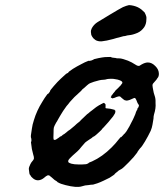

<svg xmlns="http://www.w3.org/2000/svg" viewBox="-20 -695 643 753"><path d="M391 -471Q397 -471 406 -471.5Q415 -472 416 -471Q417 -469 429 -468Q434 -468 435 -467Q436 -466 450 -466Q461 -465 482 -457Q497 -451 512 -441Q521 -435 527 -437Q528 -437 535 -442Q549 -450 560 -450Q576 -450 590 -435Q602 -423 603 -408Q604 -395 597 -388Q596 -386 593.5 -382.5Q591 -379 586.5 -374.5Q582 -370 580 -367Q578 -364 578 -360Q578 -356 579 -351.5Q580 -347 581 -341Q582 -335 583 -331Q590 -312 590 -300Q590 -297 590 -291Q592 -271 584 -246Q582 -239 582 -230Q581 -226 580.5 -221Q580 -216 578 -206Q576 -194 571 -182Q561 -161 548.5 -140Q536 -119 530 -114Q529 -113 526 -109Q523 -105 521 -102Q519 -99 519 -99Q520 -99 516 -94Q508 -82 485 -58.5Q462 -35 456 -32Q445 -27 437 -19Q431 -14 431 -14Q431 -11 410 2Q400 7 386.5 13.5Q373 20 361.5 24Q350 28 345 29Q341 29 336.5 29.5Q332 30 326 31Q315 31 300 36Q280 42 237 31Q217 26 209 21L205 19L204 17Q194 12 183 1Q175 -6 173 -7Q170 -8 166 -7Q161 -5 152 3Q142 11 131 12Q120 13 110 5Q102 -1 99 -8Q97 -10 96.5 -10.5Q96 -11 97 -11Q95 -12 94 -25Q93 -32 93 -32.5Q93 -33 93.5 -36.5Q94 -40 96.5 -45Q99 -50 99 -51Q99 -52 103 -58Q112 -68 113 -73Q114 -78 110 -90Q104 -110 102 -133Q101 -139 102 -139Q104 -141 103 -150Q102 -154 102 -154Q99 -157 105 -190Q107 -206 113 -224Q124 -261 146 -296Q150 -303 155 -310.5Q160 -318 163.5 -322.5Q167 -327 167 -327Q168 -325 173 -332Q177 -337 176.5 -338.5Q176 -340 191 -357.5Q206 -375 218 -386Q241 -408 244 -408Q245 -408 246.5 -409Q248 -410 248 -411Q248 -413 266 -425Q282 -435 298 -443Q305 -447 312.5 -450.5Q320 -454 324.5 -455.5Q329 -457 329 -457Q329 -455 339 -458Q347 -461 349 -463Q351 -464 366 -467Q381 -470 391 -471ZM429 -385Q426 -386 416.5 -386Q407 -386 401 -385Q392 -382 383 -382Q378 -382 369 -380Q345 -374 334 -369Q330 -368 321.5 -360.5Q313 -353 310.5 -350.5Q308 -348 305.5 -346.5Q303 -345 301 -342Q299 -339 291 -332Q271 -315 254 -295Q250 -290 247.5 -286.5Q245 -283 241 -279Q225 -257 219 -246Q216 -240 214.5 -238.5Q213 -237 209 -229Q205 -221 203.5 -219Q202 -217 200.5 -214.5Q199 -212 197 -208Q193 -201 191 -194Q190 -188 190 -173Q189 -152 190 -149Q192 -144 200 -148Q204 -150 212 -156Q216 -160 217 -160Q219 -159 224 -164Q227 -167 229.5 -168Q232 -169 236 -172.5Q240 -176 240.5 -176Q241 -176 244 -179Q247 -182 247.5 -182Q248 -182 250 -183.5Q252 -185 255 -187Q258 -189 273 -202Q277 -206 280.5 -209Q284 -212 286 -213.5Q288 -215 288 -215L294 -220Q295 -222 301 -227.5Q307 -233 311 -237Q324 -250 327 -251Q327 -251 331.5 -255Q336 -259 336.5 -259Q337 -259 340 -261.5Q343 -264 344.5 -265Q346 -266 347 -267Q352 -271 356 -274Q359 -276 361 -277.5Q363 -279 364.5 -279.5Q366 -280 368 -282L370 -283Q371 -284 371.5 -283.5Q372 -283 372.5 -284Q373 -285 374 -285Q375 -285 376 -287H377Q379 -287 383 -290L385 -291V-290L386 -291L388 -292V-291Q388 -288 391 -290L392 -291V-289Q391 -287 392 -286.5Q393 -286 393 -286.5Q393 -287 393.5 -287Q394 -287 394 -285Q394 -283 394 -280Q394 -277 394 -275Q393 -272 394.5 -271Q396 -270 399 -270Q413 -269 423 -266L430 -264Q429 -262 432 -261L433 -260Q432 -259 432 -258Q432 -257 432.5 -256.5Q433 -256 432 -255Q431 -254 432 -253Q432 -253 430 -249Q425 -239 414 -227Q411 -223 405 -216Q395 -205 387 -196Q381 -190 381 -190Q381 -188 370 -178Q363 -172 359 -168Q355 -164 353 -163Q351 -162 350 -161L349 -160L344 -158Q342 -155 338.5 -153Q335 -151 330 -147.5Q325 -144 320.5 -141Q316 -138 314 -136Q307 -128 300 -120Q298 -117 295.5 -114.5Q293 -112 291 -109Q288 -105 265 -85Q251 -72 249 -68Q246 -62 249 -58Q251 -56 260 -53Q271 -50 288 -50Q302 -50 302 -50L317 -51Q319 -52 321 -52Q328 -55 328 -56Q328 -57 331 -58Q334 -59 341 -62Q381 -80 418 -117Q434 -133 447 -150Q449 -152 450.5 -154Q452 -156 453 -157Q454 -158 454 -157Q455 -156 460 -162L463 -165L467 -170Q467 -171 468 -170.5Q469 -170 469.5 -171.5Q470 -173 472 -175Q475 -178 479 -185Q488 -199 496 -216Q498 -220 501 -225.5Q504 -231 504 -232Q504 -233 511 -248Q512 -251 512 -251.5Q512 -252 513 -254.5Q514 -257 514.5 -258Q515 -259 515 -260Q515 -261 516 -261Q519 -264 519 -269Q519 -270 519 -270Q521 -270 521 -272Q521 -273 521 -273Q524 -273 524 -278Q524 -279 524 -279Q525 -279 525 -280.5Q525 -282 524 -284Q523 -286 522 -287Q521 -288 521 -288.5Q521 -289 520 -290Q519 -291 519 -292Q519 -293 515 -302Q512 -310 508 -311Q506 -311 496.5 -306.5Q487 -302 483 -301.5Q479 -301 478 -300.5Q477 -300 476.5 -300.5Q476 -301 473.5 -301Q471 -301 469 -302Q465 -304 456 -312Q451 -317 450 -317Q447 -318 438 -315Q427 -310 424 -310Q423 -310 421.5 -309.5Q420 -309 419 -309L418 -308L419 -309Q420 -311 419 -311Q418 -311 416 -311L413 -310L415 -312Q417 -314 417 -315Q417 -316 416 -315H414L416 -317L417 -319L416 -318L418 -321L423 -327Q422 -327 426 -331Q433 -339 432 -339Q432 -339 436 -343Q445 -351 449 -356Q451 -357 453 -360Q455 -363 456 -364Q460 -368 460 -371Q460 -376 450 -380Q444 -383 429 -385ZM486 -675Q491 -675 491.5 -674.5Q492 -674 496 -674Q514 -671 527 -663Q534 -659 541 -652Q545 -648 545 -648Q547 -648 551 -638Q552 -636 553.5 -631Q555 -626 554 -618Q554 -602 546 -589Q535 -573 519 -566Q500 -558 486 -557Q482 -556 479 -556Q470 -553 464 -553Q460 -552 455 -550.5Q450 -549 446 -548Q440 -547 424 -542Q406 -538 399 -536Q397 -536 392.5 -535Q388 -534 386 -534Q373 -531 361 -535Q354 -537 346 -545Q341 -551 338 -558Q337 -563 336.5 -569Q336 -575 338 -579Q341 -589 352 -600Q359 -607 382 -620Q400 -631 410 -637Q450 -661 462 -667Q476 -673 486 -675Z"/></svg>

Font: TT2020 Style E
Style: Italic
Weight: 400
Italic angle: -15°
Version: Version 0.2.000